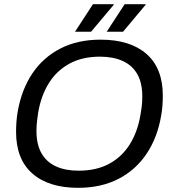

<svg xmlns="http://www.w3.org/2000/svg" viewBox="-20 -888 828 920"><path d="M354.4 12Q213.5 12 135.3 -56.4Q57 -124.8 57 -256Q57 -281.8 58.9 -306.2Q60.9 -330.6 64.9 -354Q83.4 -458.8 135 -536Q186.7 -613.1 269.4 -655.5Q352.1 -698 462.1 -698Q603.5 -698 681.8 -629.6Q760.1 -561.2 760.1 -430Q760.1 -405.7 758.4 -381.9Q756.6 -358 752.2 -334.2Q734.7 -229.2 682.5 -151.4Q630.3 -73.5 547.4 -30.7Q464.4 12 354.4 12ZM356.5 -70.1Q441.9 -70.1 503.3 -103.3Q564.6 -136.5 602.2 -196.9Q639.8 -257.2 653.2 -338.7Q656.8 -357 658.5 -372Q660.3 -387.1 661.1 -400.2Q661.8 -413.4 661.8 -426.2Q661.8 -491.1 637.7 -533.1Q613.6 -575.2 568 -595.8Q522.3 -616.5 458.9 -616.5Q374.5 -616.5 313.2 -583.2Q251.9 -550 214.3 -489.9Q176.7 -429.8 162.8 -347.9Q160.2 -329.5 158.2 -314.2Q156.2 -298.9 155.4 -286Q154.7 -273.2 154.7 -260.3Q154.7 -195.9 178.8 -153.6Q202.9 -111.4 248.3 -90.7Q293.6 -70.1 356.5 -70.1ZM491.3 -736 577.4 -868H677.6V-865L569.6 -736ZM339.5 -736 425.5 -868H524.9V-865L416.4 -736Z"/></svg>

Font: Archivo Variable SemiBold
Style: Italic
Weight: 600
Italic angle: -10°
Designer: Hector Gatti
Foundry: Omnibus-Type
Version: Version 2.001